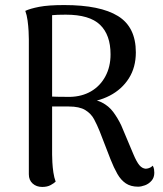

<svg xmlns="http://www.w3.org/2000/svg" viewBox="-20 -727 645 759"><path d="M147 12Q124 12 109 -1.5Q94 -15 94 -38V-572Q94 -584 93 -604Q92 -624 89 -646Q86 -668 80 -684Q99 -693 135 -700Q171 -707 234 -707Q376 -707 446.5 -663.5Q517 -620 517 -520Q517 -461 489.5 -417.5Q462 -374 414 -349Q366 -324 303 -320L311 -335Q355 -336 382.5 -322Q410 -308 427.5 -284.5Q445 -261 459 -232L507 -118Q520 -87 531 -74Q542 -61 556 -60Q561 -60 569 -62.5Q577 -65 584 -72Q588 -64 589 -57.5Q590 -51 590 -44Q590 -25 579 -12.5Q568 0 553 5.5Q538 11 526 11Q497 11 477.5 -2Q458 -15 444 -39.5Q430 -64 417 -97L374 -208Q364 -233 352 -255.5Q340 -278 317 -292Q294 -306 252 -306H174L165 -346Q184 -345 206 -344.5Q228 -344 256 -344Q304 -345 340 -366Q376 -387 396.5 -425Q417 -463 417 -512Q417 -589 375.5 -629Q334 -669 240 -669Q221 -669 208 -668.5Q195 -668 186 -667V-116Q186 -105 187 -85.5Q188 -66 191 -45.5Q194 -25 200 -9Q194 -3 180.5 4.5Q167 12 147 12Z"/></svg>

Font: Arima Medium
Style: Regular
Weight: 500
Designer: Joana Correia and Natanael Gama
Foundry: NDISCOVER
Version: Version 1.101;gftools[0.9.23]